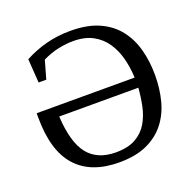

<svg xmlns="http://www.w3.org/2000/svg" viewBox="-115 -745 876 871"><g transform="rotate(-20 323.0 -309.5)"><path d="M318 9Q182 9 111.5 -69.5Q41 -148 41 -308Q41 -313 41 -318.5Q41 -324 41 -329H514Q512 -377 500.5 -422Q489 -467 465 -502.5Q441 -538 402.5 -559Q364 -580 307 -580Q276 -580 238 -572.5Q200 -565 159 -545L134 -457H97L89 -572Q139 -599 194.5 -613.5Q250 -628 311 -628Q393 -628 449 -603Q505 -578 539.5 -534Q574 -490 589.5 -432Q605 -374 605 -309Q605 -243 590 -185.5Q575 -128 541 -84.5Q507 -41 452.5 -16Q398 9 318 9ZM319 -39Q378 -39 415 -60Q452 -81 472.5 -116Q493 -151 502 -194Q511 -237 514 -280H132Q139 -153 184.5 -96Q230 -39 319 -39Z"/></g></svg>

Font: Manuale
Style: Regular
Weight: 400
Designer: Eduardo Tunni / Pablo Cosgaya
Foundry: Eduardo Tunni / Pablo Cosgaya
Version: Version 1.002